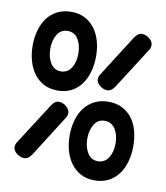

<svg xmlns="http://www.w3.org/2000/svg" viewBox="-84 -810 767 889"><g transform="rotate(10 300.0 -365.0)"><path d="M420 10Q383 10 355.5 -4.5Q328 -19 309 -44.5Q290 -70 280.5 -103.5Q271 -137 271 -175Q271 -213 280.5 -247Q290 -281 309 -306Q328 -331 356.5 -345.5Q385 -360 422 -360Q459 -360 487 -345.5Q515 -331 533.5 -306.5Q552 -282 561 -248.5Q570 -215 570 -177Q570 -138 560.5 -104Q551 -70 532 -44.5Q513 -19 485 -4.5Q457 10 420 10ZM420 -80Q452 -80 469.5 -107.5Q487 -135 487 -176Q487 -215 469.5 -242.5Q452 -270 420 -270Q388 -270 371 -242.5Q354 -215 354 -175Q354 -136 371 -108Q388 -80 420 -80ZM179 -370Q142 -370 114.5 -384.5Q87 -399 68 -424.5Q49 -450 39.5 -484Q30 -518 30 -556Q30 -594 39.5 -627.5Q49 -661 67.5 -686Q86 -711 114.5 -725.5Q143 -740 180 -740Q217 -740 244.5 -725.5Q272 -711 290.5 -686.5Q309 -662 318.5 -628.5Q328 -595 328 -557Q328 -518 318.5 -484Q309 -450 290.5 -424.5Q272 -399 244 -384.5Q216 -370 179 -370ZM179 -460Q211 -460 228 -487.5Q245 -515 245 -554Q245 -595 228 -622.5Q211 -650 179 -650Q147 -650 130 -622.5Q113 -595 113 -555Q113 -516 130 -488Q147 -460 179 -460ZM161 -296Q169 -308 177 -314Q185 -320 196 -320Q204 -320 213 -316.5Q222 -313 229.5 -307Q237 -301 242 -293Q247 -285 247 -276Q247 -270 245 -263.5Q243 -257 238 -250L117 -59Q109 -47 100.5 -41Q92 -35 81 -35Q73 -35 63.5 -38.5Q54 -42 46.5 -48Q39 -54 34 -61.5Q29 -69 29 -78Q29 -84 31 -90.5Q33 -97 38 -104ZM485 -672Q493 -684 501.5 -690Q510 -696 521 -696Q529 -696 538 -692.5Q547 -689 554.5 -683Q562 -677 567 -669Q572 -661 572 -652Q572 -646 570 -639.5Q568 -633 563 -626L441 -435Q433 -423 424.5 -417Q416 -411 405 -411Q397 -411 388 -414.5Q379 -418 371.5 -424Q364 -430 359 -437.5Q354 -445 354 -454Q354 -460 356 -466.5Q358 -473 363 -480Z"/></g></svg>

Font: Maple Mono
Style: Regular
Weight: 400
Monospace: yes
Designer: subframe7536
Version: Version 7.300